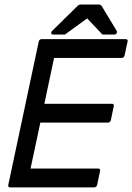

<svg xmlns="http://www.w3.org/2000/svg" viewBox="-20 -811 579 841"><path d="M149.9 -629.9Q150.9 -633.8 154.3 -636.7Q157.7 -639.6 161.6 -639.6H531.2Q535.2 -639.6 537.6 -636.7Q540 -633.8 539.1 -629.9L525.4 -566.9Q524.4 -563 521 -560.1Q517.6 -557.1 513.7 -557.1H216.8L174.3 -356.4H471.2Q475.1 -356.4 477.3 -353.5Q479.5 -350.6 478.5 -346.7L465.3 -283.7Q464.4 -279.8 460.9 -276.9Q457.5 -273.9 453.6 -273.9H156.7L113.8 -72.8H410.6Q414.6 -72.8 417 -69.8Q419.4 -66.9 418.5 -63L405.3 0Q404.3 3.9 400.6 6.8Q397 9.8 393.1 9.8H23.4Q19.5 9.8 17.3 6.8Q15.1 3.9 16.1 0ZM423.8 -787.1 491.2 -675.8Q494.1 -670.4 490.7 -665Q487.3 -659.7 480.5 -659.7H428.7L361.8 -730.5Q336.9 -712.9 312.7 -694.8Q288.6 -676.8 264.6 -659.7H212.9Q206.1 -659.7 204.6 -665Q203.1 -670.4 208.5 -675.8L322.3 -787.6Q323.7 -788.6 326.7 -789.8Q329.6 -791 331.1 -791H417Z"/></svg>

Font: Fibel Nord
Style: Bold Italic
Weight: 700
Designer: Peter Wiegel
Foundry: Peter Wioegel
Version: Version 000.000